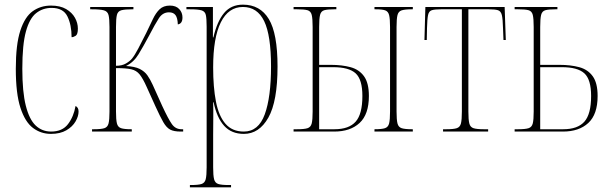

<svg xmlns="http://www.w3.org/2000/svg" viewBox="-20 -566 2640 826"><path d="M199 10Q156 10 122 -15.5Q88 -41 68 -102Q48 -163 48 -270Q48 -375 67.5 -434.5Q87 -494 121 -518Q155 -542 199 -542Q239 -542 264.5 -527Q290 -512 302.5 -489.5Q315 -467 315 -443Q315 -418 305.5 -412Q296 -406 288 -406Q288 -459 270 -495.5Q252 -532 202 -532Q164 -532 135.5 -509.5Q107 -487 91.5 -430.5Q76 -374 76 -270Q76 -171 91 -111.5Q106 -52 133.5 -26Q161 0 200 0Q248 0 272.5 -32Q297 -64 305 -110Q318 -104 318 -86Q318 -66 305 -43.5Q292 -21 265.5 -5.5Q239 10 199 10Z M376 0V-10H384Q415 -10 429 -14.5Q443 -19 447 -35Q451 -51 451 -85V-450Q451 -485 447 -501Q443 -517 427 -521.5Q411 -526 375 -526H368V-536H554V-526H550Q518 -526 502.5 -522Q487 -518 483 -502Q479 -486 479 -450V-283Q505 -283 522 -293Q539 -303 548 -314Q560 -329 575 -357.5Q590 -386 609 -424Q625 -457 637.5 -483.5Q650 -510 666.5 -526Q683 -542 711 -542Q737 -542 751 -527Q765 -512 765 -491Q765 -464 745 -461Q744 -489 735 -501Q726 -513 707 -513Q680 -513 663.5 -487.5Q647 -462 621 -412Q597 -367 576 -332.5Q555 -298 522 -282Q560 -280 581 -269.5Q602 -259 614 -242Q626 -225 637 -201L678 -110Q704 -54 719.5 -32Q735 -10 761 -10H768V0H757Q728 0 712 -8.5Q696 -17 682.5 -40.5Q669 -64 649 -108L611 -192Q595 -228 581 -245.5Q567 -263 544.5 -268Q522 -273 479 -273V-86Q479 -51 483 -35Q487 -19 501 -14.5Q515 -10 544 -10H547V0Z M797 240V230H802Q833 230 847 225.5Q861 221 865 205Q869 189 869 154V-451Q869 -486 865.5 -501.5Q862 -517 847 -521.5Q832 -526 797 -526H782V-536H896V-405H898Q914 -474 944 -510Q974 -546 1025 -546Q1099 -546 1136.5 -484Q1174 -422 1174 -280Q1174 -130 1134.5 -60Q1095 10 1029 10Q976 10 944.5 -24.5Q913 -59 899 -126H897Q898 -89 897.5 -55.5Q897 -22 897 14V154Q897 189 901 205Q905 221 919 225.5Q933 230 963 230H974V240ZM1029 0Q1092 0 1119 -74Q1146 -148 1146 -280Q1146 -414 1116.5 -475Q1087 -536 1025 -536Q963 -536 930 -470Q897 -404 897 -276Q897 -191 909 -129Q921 -67 950 -33.5Q979 0 1029 0Z M1243 0V-10H1258Q1289 -10 1303 -14.5Q1317 -19 1321 -35Q1325 -51 1325 -86V-450Q1325 -486 1321 -502Q1317 -518 1303 -522Q1289 -526 1258 -526H1243V-536H1427V-526H1418Q1389 -526 1375 -522Q1361 -518 1357 -502Q1353 -486 1353 -450V-287H1403Q1451 -287 1488 -277Q1525 -267 1546 -238Q1567 -209 1567 -153Q1567 -74 1527 -37Q1487 0 1418 0ZM1591 0V-10H1592Q1622 -10 1636 -14.5Q1650 -19 1654 -35Q1658 -51 1658 -86V-450Q1658 -485 1654 -501Q1650 -517 1637 -521.5Q1624 -526 1596 -526H1591V-536H1756V-526H1752Q1722 -526 1708 -521.5Q1694 -517 1690 -501Q1686 -485 1686 -450V-86Q1686 -51 1690 -35Q1694 -19 1708 -14.5Q1722 -10 1752 -10H1756V0ZM1419 -10Q1481 -10 1510 -42.5Q1539 -75 1539 -153Q1539 -224 1510 -250.5Q1481 -277 1413 -277H1353V-10Z M1886 0V-10H1900Q1931 -10 1945 -14.5Q1959 -19 1963 -35Q1967 -51 1967 -86V-526H1877Q1850 -526 1837.5 -522Q1825 -518 1821.5 -501Q1818 -484 1817 -445L1816 -394H1806L1810 -536H2151L2156 -394H2146L2144 -445Q2143 -484 2139 -501Q2135 -518 2122.5 -522Q2110 -526 2083 -526H1995V-86Q1995 -51 1999 -35Q2003 -19 2017 -14.5Q2031 -10 2061 -10H2080V0Z M2194 0V-10H2209Q2240 -10 2254 -14.5Q2268 -19 2272 -35Q2276 -51 2276 -86V-450Q2276 -486 2272 -502Q2268 -518 2254 -522Q2240 -526 2209 -526H2194V-536H2378V-526H2369Q2340 -526 2326 -522Q2312 -518 2308 -502Q2304 -486 2304 -450V-287H2387Q2435 -287 2472 -277Q2509 -267 2530 -238Q2551 -209 2551 -153Q2551 -74 2511 -37Q2471 0 2402 0ZM2403 -10Q2465 -10 2494 -42.5Q2523 -75 2523 -153Q2523 -224 2494 -250.5Q2465 -277 2397 -277H2304V-10Z"/></svg>

Font: Noto Serif Display ExtraCondensed Thin
Style: Regular
Weight: 100
Width: 2
Designer: Monotype Design Team
Foundry: Monotype Imaging Inc.
Version: Version 2.009